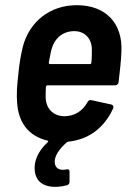

<svg xmlns="http://www.w3.org/2000/svg" viewBox="-20 -539 501 740"><path d="M230 -91C184 -91 157 -121 156 -164C156 -176 156 -190 157 -205C157 -208 160 -210 163 -210H423C430 -210 436 -214 437 -222C441 -257 447 -306 448 -341C453 -446 391 -519 276 -519C172 -519 93 -455 68 -359C61 -330 54 -292 51 -256C46 -214 43 -177 46 -143C51 -67 89 -15 163 3C166 3 167 6 164 9C125 45 110 84 114 120C122 190 198 186 238 175C246 172 248 168 248 160V123C248 114 243 112 235 114C213 119 193 112 191 88C189 63 208 35 238 9C240 8 242 7 244 7C324 -2 382 -47 416 -121C419 -129 416 -134 410 -136L332 -153C326 -155 320 -151 317 -145C299 -112 269 -92 230 -91ZM266 -419C308 -419 335 -389 334 -346C334 -331 334 -314 332 -297C332 -294 330 -292 327 -292H173C170 -292 168 -294 168 -297C172 -315 174 -332 178 -347C189 -390 221 -419 266 -419Z"/></svg>

Font: Barlow Semi Condensed SemiBold
Style: Italic
Weight: 600
Width: 4
Italic angle: -7°
Designer: Jeremy Tribby
Foundry: Tribby Type
Version: Version 1.422;hotconv 1.0.109;makeotfexe 2.5.65596